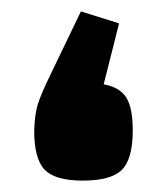

<svg xmlns="http://www.w3.org/2000/svg" viewBox="-20 -311 293 337"><path d="M189 -270 162 -163Q190 -158 201.5 -140Q213 -122 213 -82Q213 -32 194 -13Q175 6 125 6Q77 6 58.5 -13Q40 -32 40 -82Q41 -111 46.5 -128.5Q52 -146 70 -183L122 -291Z"/></svg>

Font: Changa SemiBold
Style: Regular
Weight: 600
Designer: Eduardo Rodriguez Tunni
Foundry: Eduardo Rodriguez Tunni
Version: Version 2.002; ttfautohint (v1.5) -l 8 -r 50 -G 150 -x 14 -H